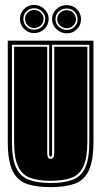

<svg xmlns="http://www.w3.org/2000/svg" viewBox="-20 -758 416 789"><path d="M188 11Q127 11 88.5 -3Q50 -17 31 -57.5Q12 -98 12 -176V-591H364V-176Q364 -98 345 -57.5Q326 -17 287 -3Q248 11 188 11ZM188 -6Q243 -6 278 -19Q313 -32 330 -68.5Q347 -105 347 -176V-574H194V-127Q194 -114 188 -114Q182 -114 182 -127V-574H29V-176Q29 -106 46 -69.5Q63 -33 98.5 -19.5Q134 -6 188 -6ZM188 -15Q138 -15 104.5 -27Q71 -39 54.5 -74Q38 -109 38 -176V-566H174V-129Q174 -105 188 -105Q203 -105 203 -129V-566H339V-176Q339 -109 322.5 -74Q306 -39 272.5 -27Q239 -15 188 -15ZM120 -622Q96 -622 79 -639Q62 -656 62 -681Q62 -704 79 -721Q96 -738 120 -738Q144 -738 162 -721Q180 -704 180 -681Q180 -656 162.5 -639Q145 -622 120 -622ZM255 -621Q230 -621 212 -638Q194 -655 194 -679Q194 -704 212 -720.5Q230 -737 255 -737Q279 -737 296 -720Q313 -703 313 -679Q313 -655 296 -638Q279 -621 255 -621ZM120 -636Q140 -636 153 -649Q166 -662 166 -681Q166 -698 152.5 -711Q139 -724 120 -724Q102 -724 89 -711.5Q76 -699 76 -681Q76 -662 88.5 -649Q101 -636 120 -636ZM255 -635Q273 -635 286 -648Q299 -661 299 -679Q299 -697 286 -710Q273 -723 255 -723Q235 -723 221.5 -710.5Q208 -698 208 -679Q208 -660 222 -647.5Q236 -635 255 -635ZM120 -643Q104 -643 93.5 -654Q83 -665 83 -681Q83 -695 93.5 -706Q104 -717 120 -717Q137 -717 148 -706Q159 -695 159 -681Q159 -665 148 -654Q137 -643 120 -643ZM255 -642Q238 -642 226.5 -653Q215 -664 215 -679Q215 -694 226 -705Q237 -716 255 -716Q271 -716 281.5 -705Q292 -694 292 -679Q292 -664 281 -653Q270 -642 255 -642Z"/></svg>

Font: Alumni Sans Collegiate One
Style: Regular
Weight: 400
Designer: Robert E. Leuschke
Foundry: Robert E. Leuschke
Version: Version 1.100